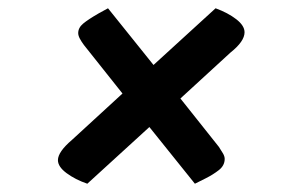

<svg xmlns="http://www.w3.org/2000/svg" viewBox="-20 -608 703 464"><path d="M571 -530Q571 -508 537 -481L416 -370L509 -253Q515 -244 519 -237Q523 -230 523 -224Q523 -208 509 -197Q495 -186 477 -177Q459 -168 451 -164L341 -301L191 -164Q162 -174 141 -189.5Q120 -205 120 -221Q120 -241 154 -270L276 -382L183 -499Q177 -507 173 -514.5Q169 -522 169 -528Q169 -541 181 -551Q193 -561 219 -576L241 -588L351 -451L501 -588Q531 -577 551 -561.5Q571 -546 571 -530Z"/></svg>

Font: Lemonada Light
Style: Regular
Weight: 300
Designer: Mohamed Gaber (Arabic) Eduardo Tunni (Latin)
Foundry: Kief Type Foundry
Version: Version 3.006